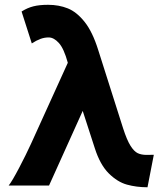

<svg xmlns="http://www.w3.org/2000/svg" viewBox="-20 -772 676 799"><path d="M374.5 -155.3 324.2 -310.5 184.1 0H16.1Q30.3 -17.6 59.6 -73.5Q88.9 -129.4 108.9 -173.3L262.2 -510.7Q246.1 -569.8 225.1 -593Q204.1 -616.2 182.6 -616.2Q165 -616.2 148.4 -610.1Q131.8 -604 112.3 -591.3L69.8 -724.1Q93.8 -739.3 118.7 -745.6Q143.6 -752 180.2 -752Q225.1 -752 262.2 -737.1Q299.3 -722.2 332.3 -680.7Q365.2 -639.2 388.7 -564L492.2 -238.3Q507.8 -189.9 522.7 -166Q537.6 -142.1 552.7 -134.8Q567.9 -127.4 590.3 -127.4L620.1 -127.9L593.8 7.3Q547.9 7.3 508.3 -3.7Q468.8 -14.6 432.6 -50.5Q396.5 -86.4 374.5 -155.3Z"/></svg>

Font: Lesson One Extra
Style: Regular
Weight: 800
Designer: But Ko, Victor Gaultney, Annie Olsen, Julie Remington, Don Collingsworth, Eric Hays, Becca Hirsbrunner
Version: Version 1.100